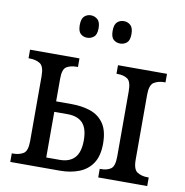

<svg xmlns="http://www.w3.org/2000/svg" viewBox="-82 -824 871 903"><g transform="rotate(10 353.0 -372.5)"><path d="M438 -638Q419 -638 406 -649.5Q393 -661 393 -691Q393 -721 406 -733Q419 -745 438 -745Q456 -745 469.5 -733Q483 -721 483 -691Q483 -661 469.5 -649.5Q456 -638 438 -638ZM280 -638Q262 -638 249 -649.5Q236 -661 236 -691Q236 -721 249 -733Q262 -745 280 -745Q298 -745 312 -733Q326 -721 326 -691Q326 -661 312 -649.5Q298 -638 280 -638ZM446 0V-41H452Q481 -41 499 -53.5Q517 -66 517 -113V-423Q517 -470 499 -482.5Q481 -495 452 -495H446V-536H680V-495H674Q646 -495 625.5 -482.5Q605 -470 605 -423V-113Q605 -66 625.5 -53.5Q646 -41 674 -41H680V0ZM26 0V-41H32Q61 -41 81 -53Q101 -65 101 -113V-423Q101 -470 81 -482.5Q61 -495 32 -495H26V-536H262V-495H256Q227 -495 208 -483.5Q189 -472 189 -427V-318H263Q312 -318 352.5 -304.5Q393 -291 417 -256.5Q441 -222 441 -160Q441 -102 418 -67Q395 -32 354.5 -16Q314 0 263 0ZM189 -50H253Q300 -50 324.5 -76.5Q349 -103 349 -160Q349 -217 324.5 -242.5Q300 -268 253 -268H189Z"/></g></svg>

Font: Noto Serif Condensed
Style: Regular
Weight: 400
Width: 3
Designer: Monotype Design Team
Foundry: Monotype Imaging Inc.
Version: Version 2.013; ttfautohint (v1.8.4.7-5d5b)